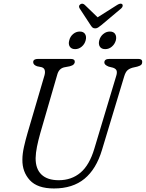

<svg xmlns="http://www.w3.org/2000/svg" viewBox="-20 -1025 804 1059"><path d="M500.5 -205.5 620.5 -604.5Q626.5 -623 623.5 -634.2Q620.5 -645.5 603.5 -651.5L579.5 -657.5Q555.5 -667 555.5 -680Q555.5 -700 583 -700H743.5Q764.5 -700 764.5 -683.5Q764.5 -673.5 758.8 -667.8Q753 -662 737 -657.5L710.5 -651.5Q692 -646 682 -636.2Q672 -626.5 665 -603.5L542.5 -198Q511 -92.5 446 -39Q381 14.5 277.5 14.5Q186.5 14.5 144.5 -31.2Q102.5 -77 103.5 -144.5Q103.5 -176 112.2 -215Q121 -254 132 -291.5L225.5 -610Q230 -626.5 226.5 -638.5Q223 -650.5 209 -654.5L184.5 -659.5Q163 -667 163 -682.5Q163.5 -700 189.5 -700H370.5Q392.5 -700 392.5 -684.5Q392.5 -676 386.2 -669.8Q380 -663.5 365 -659.5L333.5 -653.5Q305 -646.5 296 -614L202.5 -291.5Q191 -251 184 -216.2Q177 -181.5 176.5 -153Q176 -93.5 208.8 -62.2Q241.5 -31 304 -31Q374.5 -31 424 -72.8Q473.5 -114.5 500.5 -205.5ZM394.5 -754Q374 -754 365 -767.8Q356 -781.5 362 -802.5Q367 -823.5 383.2 -837.2Q399.5 -851 420 -851Q440.5 -851 449.2 -837.2Q458 -823.5 452.5 -802.5Q447 -781.5 430.8 -767.8Q414.5 -754 394.5 -754ZM560.5 -754Q539.5 -754 530.8 -767.8Q522 -781.5 527.5 -802.5Q533 -823.5 549.2 -837.2Q565.5 -851 586 -851Q606.5 -851 615.2 -837.2Q624 -823.5 619 -802.5Q613 -781.5 597 -767.8Q581 -754 560.5 -754ZM539 -886.5Q529 -878.5 521.5 -873.5Q514 -868.5 505 -868.5Q495.5 -868.5 490.2 -873.2Q485 -878 479.5 -886.5L419 -979Q411 -993 423.5 -1001.5Q435 -1009 447 -998.5L518.5 -929.5L627.5 -998.5Q646 -1009.5 654.5 -1001.5Q657.5 -998 656.5 -991.5Q655.5 -985 648.5 -978.5Z"/></svg>

Font: Fraunces 72pt SuperSoft Light
Style: Italic
Weight: 300
Italic angle: -16°
Version: Version 1.000;[b76b70a41]